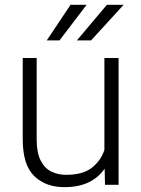

<svg xmlns="http://www.w3.org/2000/svg" viewBox="-20 -770 589 800"><path d="M417.5 0 416 -67.4Q391.6 -31.2 350.1 -10.7Q308.6 9.8 248 9.8Q170.4 9.8 122.6 -36.4Q74.7 -82.5 74.7 -190.4V-528.3H132.8V-189.5Q132.8 -133.3 149.4 -101.1Q166 -68.8 193.8 -55.2Q221.7 -41.5 254.9 -41.5Q324.7 -41.5 362.5 -71Q400.4 -100.6 415 -145.5V-528.3H474.1V0ZM300.3 -601.6 425.3 -750H495.1L359.4 -601.6ZM174.8 -601.6 273.9 -750H340.8L228 -601.6Z"/></svg>

Font: Vazirmatn UI FD ExtraLight
Style: Regular
Weight: 200
Designer: Saber Rastikerdar
Foundry: Saber Rastikerdar
Version: Version 33.003